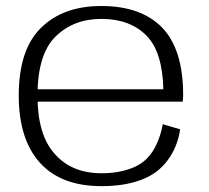

<svg xmlns="http://www.w3.org/2000/svg" viewBox="-20 -616 698 640"><path d="M318.5 4.5V-38.5Q219 -38.5 162.5 -103Q105 -166 105 -297Q105 -435 165 -494Q225 -553 318 -553Q414 -553 469.5 -496Q521.5 -442 524.5 -318.5H96.5V-277H589Q590.5 -288 590.5 -299.5Q590.5 -450.5 521 -523.5Q450.5 -596 318 -596Q190 -596 116.5 -523Q42.5 -450.5 42.5 -297.5Q42.5 -151.5 113.5 -73Q184 4.5 318.5 4.5ZM318.5 -38.5V4.5Q395 4.5 450.5 -16.5Q506 -37 539 -82Q572 -126.5 580.5 -185L522.5 -202Q514 -153.5 490.5 -114Q466 -74 420.5 -56Q375.5 -38.5 318.5 -38.5Z"/></svg>

Font: Anybody SemiExpanded Light
Style: Regular
Weight: 300
Width: 6
Version: Version 1.113;gftools[0.9.25]